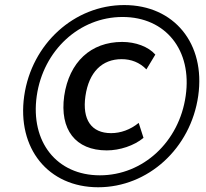

<svg xmlns="http://www.w3.org/2000/svg" viewBox="-20 -749 835 778"><path d="M377.9 9.8C580.1 9.8 752.9 -147.9 783.2 -360.4C813.5 -572.3 685.5 -728.5 483.4 -728.5C281.2 -728.5 108.4 -571.8 78.1 -360.4C47.9 -147.9 175.3 9.8 377.9 9.8ZM412.6 -139.6C465.3 -139.6 523.4 -158.7 561.5 -190.4L542 -251C507.8 -223.1 468.3 -209.5 430.2 -209.5C350.1 -209.5 312.5 -264.2 326.2 -359.9C340.3 -457 393.6 -509.3 473.1 -509.3C511.2 -509.3 545.9 -496.1 573.2 -467.8L609.4 -527.8C581.1 -560.1 529.3 -579.1 475.1 -579.1C348.1 -579.1 260.3 -497.6 240.2 -360.4C221.2 -224.1 285.6 -139.6 412.6 -139.6ZM384.8 -38.6C210 -38.6 102.5 -173.8 128.9 -360.4C155.3 -544.9 301.8 -680.2 476.6 -680.2C650.9 -680.2 759.3 -545.9 732.4 -360.4C706.1 -173.8 559.1 -38.6 384.8 -38.6Z"/></svg>

Font: Winston
Style: Italic
Weight: 400
Italic angle: -8.13011°
Designer: Vernon Adams, Kim Jin-seong, David Berlow, Cristiano Sobral
Foundry: The Winston Project Authors
Version: Version 3.004